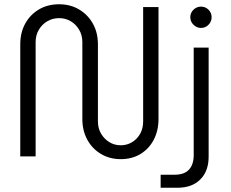

<svg xmlns="http://www.w3.org/2000/svg" viewBox="-20 -733 1083 900"><path d="M546 13Q494 13 453 -11.5Q412 -36 389 -78.5Q366 -121 366 -175V-536Q366 -568 351 -593.5Q336 -619 311.5 -633.5Q287 -648 257 -648Q227 -648 202 -633.5Q177 -619 162 -593.5Q147 -568 147 -536V0H75V-525Q75 -580 98 -622Q121 -664 162 -688.5Q203 -713 257 -713Q310 -713 351 -688.5Q392 -664 415.5 -622Q439 -580 439 -525V-164Q439 -131 454 -106Q469 -81 493 -66.5Q517 -52 546 -52Q575 -52 599 -66.5Q623 -81 637 -106Q651 -131 651 -164V-700H723V-175Q723 -121 701 -78.5Q679 -36 639 -11.5Q599 13 546 13ZM733 147V86H799Q844 86 866 62Q888 38 888 -6V-510H958V2Q958 69 919 108Q880 147 813 147ZM922 -602Q902 -602 887 -617Q872 -632 872 -652Q872 -673 887 -687.5Q902 -702 922 -702Q943 -702 957.5 -687.5Q972 -673 972 -652Q972 -632 957.5 -617Q943 -602 922 -602Z"/></svg>

Font: MuseoModerno Thin Light
Style: Regular
Weight: 300
Version: Version 1.003